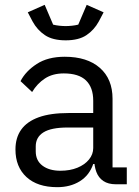

<svg xmlns="http://www.w3.org/2000/svg" viewBox="-20 -763 574 795"><path d="M505 0H460Q428 0 408 -13.5Q388 -27 379 -51Q370 -75 370 -106V-113L401 -84H366Q350 -37 310.5 -12.5Q271 12 217 12Q135 12 89.5 -30Q44 -72 44 -144Q44 -193 68 -226.5Q92 -260 140.5 -277.5Q189 -295 264 -295H366V-346Q366 -401 336 -430Q306 -459 244 -459Q198 -459 166 -438Q134 -417 113 -382L65 -427Q86 -468 132 -498Q178 -528 248 -528Q341 -528 393.5 -482Q446 -436 446 -354V-70H505ZM366 -235H260Q192 -235 160 -215Q128 -195 128 -157V-136Q128 -98 156 -77Q184 -56 230 -56Q270 -56 300.5 -68.5Q331 -81 348.5 -102.5Q366 -124 366 -150ZM252 -596Q198 -596 166 -617.5Q134 -639 115 -674L95 -712L165 -743L200 -661Q212 -658 226 -656.5Q240 -655 252 -655Q264 -655 278 -656.5Q292 -658 304 -661L339 -743L409 -712L389 -674Q370 -639 338 -617.5Q306 -596 252 -596Z"/></svg>

Font: IBM Plex Sans
Style: Regular
Weight: 400
Designer: Mike Abbink, Paul van der Laan, Pieter van Rosmalen
Foundry: Bold Monday
Version: Version 3.201